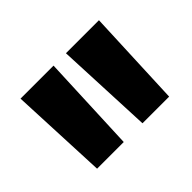

<svg xmlns="http://www.w3.org/2000/svg" viewBox="-67 -765 438 438"><g transform="rotate(-45 152.0 -546.0)"><path d="M122.5 -427H36.5L26 -663.5H132.5ZM269 -427H183L172.5 -663.5H279Z"/></g></svg>

Font: Anek Tamil Condensed SemiBold
Style: Regular
Weight: 600
Width: 3
Designer: Aadarsh Rajan (Tamil), Yesha Goshar (Latin)
Foundry: Ek Type
Version: Version 1.003